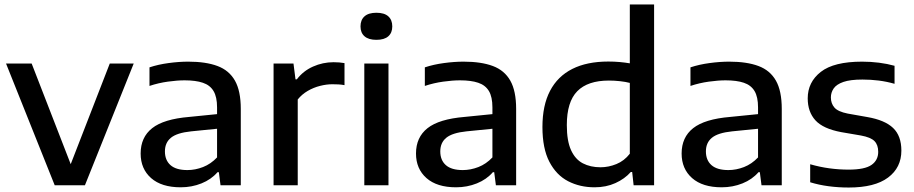

<svg xmlns="http://www.w3.org/2000/svg" viewBox="-20 -828 4084 858"><path d="M224.5 0 7 -544H121.5L301 -81.5H291L470.5 -544H577.5L359.5 0Z M787.5 9Q702 9 655.2 -32.2Q608.5 -73.5 608.5 -142Q608.5 -214.5 660 -255.2Q711.5 -296 825.5 -305.5L975 -320.5L984 -256L834 -241Q771 -234.5 744 -212.5Q717 -190.5 717 -151.5Q717 -112 742 -90Q767 -68 817.5 -68Q852.5 -68 887.2 -81.5Q922 -95 950 -124.5V-348Q950 -395 934.2 -421.2Q918.5 -447.5 886.5 -458.2Q854.5 -469 805 -469Q772 -469 730.2 -463.2Q688.5 -457.5 648 -444V-527Q687 -540 733.5 -546.2Q780 -552.5 821 -552.5Q900 -552.5 952 -533Q1004 -513.5 1030 -467.5Q1056 -421.5 1056 -341.5V0H965.5L958 -58.5H952Q924 -26 880.5 -8.5Q837 9 787.5 9Z M1202.5 0V-544H1291.5L1300.5 -473.5H1306.5Q1335 -511 1378.8 -530.5Q1422.5 -550 1470.5 -550Q1484 -550 1496 -549Q1508 -548 1519.5 -546V-447.5Q1506.5 -450 1492.8 -450.8Q1479 -451.5 1465 -451.5Q1439 -451.5 1410.2 -444.2Q1381.5 -437 1355.2 -421.8Q1329 -406.5 1310.5 -383.5V0Z M1608 0V-544H1716V0ZM1662 -650Q1627 -650 1609 -665.8Q1591 -681.5 1591 -710Q1591 -739 1609 -755Q1627 -771 1662 -771Q1697.5 -771 1715.2 -755Q1733 -739 1733 -710Q1733 -681.5 1715.2 -665.8Q1697.5 -650 1662 -650Z M2018 9Q1932.5 9 1885.8 -32.2Q1839 -73.5 1839 -142Q1839 -214.5 1890.5 -255.2Q1942 -296 2056 -305.5L2205.5 -320.5L2214.5 -256L2064.5 -241Q2001.5 -234.5 1974.5 -212.5Q1947.5 -190.5 1947.5 -151.5Q1947.5 -112 1972.5 -90Q1997.5 -68 2048 -68Q2083 -68 2117.8 -81.5Q2152.5 -95 2180.5 -124.5V-348Q2180.5 -395 2164.8 -421.2Q2149 -447.5 2117 -458.2Q2085 -469 2035.5 -469Q2002.5 -469 1960.8 -463.2Q1919 -457.5 1878.5 -444V-527Q1917.5 -540 1964 -546.2Q2010.5 -552.5 2051.5 -552.5Q2130.5 -552.5 2182.5 -533Q2234.5 -513.5 2260.5 -467.5Q2286.5 -421.5 2286.5 -341.5V0H2196L2188.5 -58.5H2182.5Q2154.5 -26 2111 -8.5Q2067.5 9 2018 9Z M2637 9Q2571.5 9 2518.8 -18.2Q2466 -45.5 2435 -105Q2404 -164.5 2404 -260.5Q2404 -357 2438 -422Q2472 -487 2537.5 -520Q2603 -553 2698.5 -553Q2724.5 -553 2749.2 -550.8Q2774 -548.5 2794.5 -545V-808H2903V0H2811.5L2805 -59.5H2799Q2771.5 -28.5 2730 -9.8Q2688.5 9 2637 9ZM2663.5 -80.5Q2699.5 -80.5 2734.5 -94.8Q2769.5 -109 2794.5 -141V-457.5Q2775.5 -462.5 2750.8 -465.2Q2726 -468 2701 -468Q2606.5 -468 2559.8 -420.5Q2513 -373 2513 -269Q2513 -198.5 2531.8 -157.2Q2550.5 -116 2584.5 -98.2Q2618.5 -80.5 2663.5 -80.5Z M3205 9Q3119.5 9 3072.8 -32.2Q3026 -73.5 3026 -142Q3026 -214.5 3077.5 -255.2Q3129 -296 3243 -305.5L3392.5 -320.5L3401.5 -256L3251.5 -241Q3188.5 -234.5 3161.5 -212.5Q3134.5 -190.5 3134.5 -151.5Q3134.5 -112 3159.5 -90Q3184.5 -68 3235 -68Q3270 -68 3304.8 -81.5Q3339.5 -95 3367.5 -124.5V-348Q3367.5 -395 3351.8 -421.2Q3336 -447.5 3304 -458.2Q3272 -469 3222.5 -469Q3189.5 -469 3147.8 -463.2Q3106 -457.5 3065.5 -444V-527Q3104.5 -540 3151 -546.2Q3197.5 -552.5 3238.5 -552.5Q3317.5 -552.5 3369.5 -533Q3421.5 -513.5 3447.5 -467.5Q3473.5 -421.5 3473.5 -341.5V0H3383L3375.5 -58.5H3369.5Q3341.5 -26 3298 -8.5Q3254.5 9 3205 9Z M3773 10Q3726 10 3682.8 4.2Q3639.5 -1.5 3600.5 -13.5V-94Q3644 -81.5 3686.5 -75.8Q3729 -70 3772.5 -70Q3844.5 -70 3874.5 -91Q3904.5 -112 3904.5 -149.5Q3904.5 -180.5 3887.8 -197.5Q3871 -214.5 3827 -222.5L3739.5 -237.5Q3658.5 -252.5 3624 -290.2Q3589.5 -328 3589.5 -388.5Q3589.5 -461 3648 -506.8Q3706.5 -552.5 3832.5 -552.5Q3871 -552.5 3908.2 -547.8Q3945.5 -543 3977.5 -534V-453.5Q3942.5 -463.5 3907 -468Q3871.5 -472.5 3834 -472.5Q3779.5 -472.5 3748.8 -461.8Q3718 -451 3705.5 -432.8Q3693 -414.5 3693 -392.5Q3693 -365.5 3709 -347.2Q3725 -329 3768 -320.5L3855.5 -305Q3934 -291.5 3971 -256.2Q4008 -221 4008 -155Q4008 -79 3948.5 -34.5Q3889 10 3773 10Z"/></svg>

Font: Encode Sans SemiExpanded Medium
Style: Regular
Weight: 500
Width: 6
Designer: Multiple Designers
Foundry: Impallari Type
Version: Version 3.002